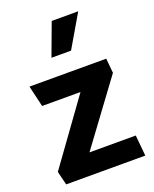

<svg xmlns="http://www.w3.org/2000/svg" viewBox="-141 -833 731 912"><g transform="rotate(-20 224.5 -376.5)"><path d="M234 -753H368L272 -589H173ZM423 -422 189 -105H423L433 0H33L16 -69L247 -389H53L28 -496H416Z"/></g></svg>

Font: Palanquin Dark
Style: Regular
Weight: 400
Designer: Pria Ravichandran
Version: Version 1.000